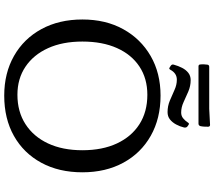

<svg xmlns="http://www.w3.org/2000/svg" viewBox="-74 -956 1038 931"><g transform="rotate(90 445.5 -491.0)"><path d="M300 -799Q291 -805 294 -814Q300 -836 309.5 -854.5Q319 -873 333.5 -884.5Q348 -896 369 -896Q398 -896 424.5 -884.5Q451 -873 476 -861.5Q501 -850 526 -850Q542 -850 553.5 -859Q565 -868 575 -883Q579 -891 587 -885L594 -880Q600 -875 599 -865Q594 -844 584 -825.5Q574 -807 559.5 -795.5Q545 -784 524 -784Q495 -784 468.5 -795Q442 -806 417 -817.5Q392 -829 367 -829Q351 -829 339 -821Q327 -813 319 -798Q314 -789 308 -794ZM294 -977Q295 -986 305 -986H508L586 -990Q595 -990 595 -980Q595 -971 594.5 -961.5Q594 -952 592 -943Q589 -934 580 -934H302Q293 -934 293 -944Q292 -952 292.5 -960.5Q293 -969 294 -977ZM444 8Q335 8 251.5 -39.5Q168 -87 121.5 -172.5Q75 -258 75 -371Q75 -484 122 -569Q169 -654 252 -702Q335 -750 444 -750Q555 -750 639 -702.5Q723 -655 769.5 -569.5Q816 -484 816 -371Q816 -257 769.5 -171.5Q723 -86 639.5 -39Q556 8 444 8ZM440 -56Q522 -56 582.5 -95Q643 -134 676 -204.5Q709 -275 709 -371Q709 -468 676 -538.5Q643 -609 583 -647.5Q523 -686 440 -686Q361 -686 303 -647.5Q245 -609 213.5 -538.5Q182 -468 182 -371Q182 -275 214 -204.5Q246 -134 304 -95Q362 -56 440 -56Z"/></g></svg>

Font: Hahmlet
Style: Regular
Weight: 400
Designer: Minjoo Ham & Mark Frömberg
Foundry: hypertype
Version: Version 1.001; ttfautohint (v1.8.3)